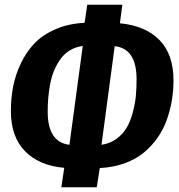

<svg xmlns="http://www.w3.org/2000/svg" viewBox="-20 -751 755 810"><path d="M711.9 -412.1Q711.9 -369.1 705.1 -327.9Q698.2 -286.6 683.6 -245.4Q668.9 -204.1 644.3 -169.2Q619.6 -134.3 586.2 -106.7Q552.7 -79.1 505.4 -62Q458 -44.9 400.9 -42L388.2 39.1H238.8L251 -43Q145 -52.2 85.4 -113.3Q25.9 -174.3 25.9 -283.2Q25.9 -336.4 35.4 -385.7Q44.9 -435.1 67.9 -483.4Q90.8 -531.7 125.2 -567.9Q159.7 -604 214.1 -627.7Q268.6 -651.4 336.9 -654.8L348.1 -731H496.1L485.8 -652.8Q593.3 -642.6 652.6 -582.3Q711.9 -522 711.9 -412.1ZM181.2 -279.8Q181.2 -151.4 272.9 -140.1L329.1 -557.1Q299.3 -553.2 275.4 -538.8Q251.5 -524.4 235.6 -502.4Q219.7 -480.5 208.7 -454.6Q197.8 -428.7 191.9 -397.7Q186 -366.7 183.6 -338.6Q181.2 -310.5 181.2 -279.8ZM408.2 -140.1Q444.8 -145.5 472.2 -165.8Q499.5 -186 515.1 -213.4Q530.8 -240.7 540.5 -277.8Q550.3 -314.9 553.2 -347.2Q556.2 -379.4 556.2 -416Q556.2 -546.4 463.9 -556.2Z"/></svg>

Font: Fira Sans Compressed
Style: Bold Italic
Weight: 700
Width: 3
Italic angle: -8°
Designer: Carrois Corporate & Edenspiekermann AG
Foundry: Carrois Corporate GbR & Edenspiekermann AG
Version: Version 4.203;PS 004.203;hotconv 1.0.88;makeotf.lib2.5.64775